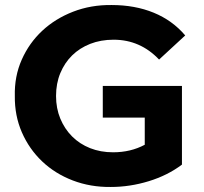

<svg xmlns="http://www.w3.org/2000/svg" viewBox="-20 -732 811 764"><path d="M389 -390H704V-77Q647 -34 572 -11Q497 12 421 12Q340 13 269.5 -14Q199 -41 147.5 -90Q96 -139 67 -205.5Q38 -272 39 -350Q37 -428 66.5 -494.5Q96 -561 148 -609.5Q200 -658 271 -685.5Q342 -713 424 -712Q517 -712 591.5 -681.5Q666 -651 717 -591L613 -495Q538 -574 432 -574Q381 -574 339 -557.5Q297 -541 267 -511.5Q237 -482 220 -441Q203 -400 203 -350Q203 -301 220 -260Q237 -219 267 -189Q297 -159 338.5 -142.5Q380 -126 430 -126Q500 -126 556 -156V-264H389Z"/></svg>

Font: CMG Sans
Style: Bold
Weight: 700
Designer: Julieta Ulanovsky
Foundry: Julieta Ulanovsky
Version: Version 7.200